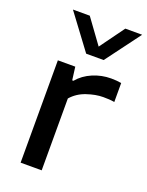

<svg xmlns="http://www.w3.org/2000/svg" viewBox="-151 -883 735 959"><g transform="rotate(20 217.0 -404.0)"><path d="M82 0V-544H174.5L183.5 -474.5H190Q220 -510.5 266.5 -530.2Q313 -550 363.5 -550Q392.5 -550 418 -545.5V-444.5Q404 -447.5 388.5 -448.2Q373 -449 358 -449Q318.5 -449 271.8 -433.2Q225 -417.5 194 -382V0ZM203.5 -623.5 66 -808H155.5L250 -678L344.5 -808H434L296.5 -623.5Z"/></g></svg>

Font: Encode Sans Exp Md
Style: Regular
Weight: 500
Width: 7
Designer: Multiple Designers
Foundry: Impallari Type
Version: Version 3.002; ttfautohint (v1.8.3) -l 8 -r 50 -G 200 -x 14 